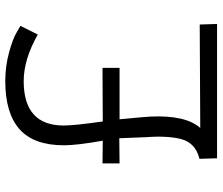

<svg xmlns="http://www.w3.org/2000/svg" viewBox="-76 -746 822 709"><g transform="rotate(-90 334.5 -391.0)"><path d="M86 -360V-423L170 -422Q153 -517 153 -565Q153 -677 212.5 -729.5Q272 -782 390 -782Q445 -782 496 -768Q547 -754 570 -740L594 -726L562 -662Q470 -714 390 -714Q226 -714 226 -566Q226 -527 241 -422L439 -423V-360H249Q259 -256 259 -246Q265 -116 217 -62L599 -64L601 0H105L103 -65Q132 -72 150 -88.5Q168 -105 175 -129.5Q182 -154 184 -187.5Q186 -221 183 -261Q182 -277 181 -310.5Q180 -344 179 -361Z"/></g></svg>

Font: Biancoenero Regular
Style: Regular
Weight: 400
Designer: Riccardo Lorusso, Umberto Mischi
Foundry: Biancoenero Edizioni
Version: Version 0.000